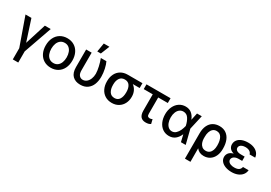

<svg xmlns="http://www.w3.org/2000/svg" viewBox="30 -1826 4366 3095"><g transform="rotate(30 2213.5 -278.5)"><path d="M131.8 -530.3 258.8 -139.6 381.8 -530.3H491.2L307.6 -8.8V199.2H206.1V-8.8L21.5 -530.3Z M552.7 -262.7Q552.7 -344.7 583.5 -406.7Q614.3 -468.8 670.4 -502.9Q726.6 -537.1 800.8 -537.1Q874.5 -537.1 930.7 -502.9Q986.8 -468.8 1017.3 -406.5Q1047.9 -344.2 1047.9 -262.7Q1047.9 -181.2 1017.3 -119.4Q986.8 -57.6 930.7 -23.4Q874.5 10.7 800.8 10.7Q726.6 10.7 670.4 -23.4Q614.3 -57.6 583.5 -119.4Q552.7 -181.2 552.7 -262.7ZM942.4 -262.7Q942.4 -314.9 926.5 -357.7Q910.6 -400.4 878.7 -425.8Q846.7 -451.2 800.8 -451.2Q753.9 -451.2 721.4 -425.8Q689 -400.4 673.1 -357.7Q657.2 -314.9 657.2 -262.7Q657.2 -210.4 673.1 -168.2Q689 -126 721.4 -101.1Q753.9 -76.2 800.8 -76.2Q847.2 -76.2 878.9 -101.1Q910.6 -126 926.5 -168.2Q942.4 -210.4 942.4 -262.7Z M1252.9 -530.3V-202.1Q1252.9 -138.2 1279.1 -108.6Q1305.2 -79.1 1344.7 -79.1Q1384.8 -79.1 1415.8 -104.7Q1446.8 -130.4 1464.1 -174.1Q1481.4 -217.8 1481.4 -269.5Q1480 -327.1 1463.9 -397.2Q1447.8 -467.3 1423.8 -530.3H1527.3Q1550.3 -485.4 1566.2 -411.9Q1582 -338.4 1582 -269.5Q1582 -191.4 1557.4 -128.4Q1532.7 -65.4 1480.2 -27.8Q1427.7 9.8 1348.6 9.8Q1256.3 9.8 1203.4 -43.2Q1150.4 -96.2 1150.4 -203.1V-530.3ZM1348.6 -755.9H1453.1L1387.7 -592.8H1321.3Z M1934.6 -513.7H2208V-423.8H2080.1Q2121.6 -393.6 2145.3 -346.2Q2168.9 -298.8 2168.9 -242.2V-232.4Q2168.9 -167 2141.1 -111.6Q2113.3 -56.2 2060.3 -23.2Q2007.3 9.8 1935.5 9.8Q1862.3 9.8 1808.3 -24.2Q1754.4 -58.1 1725.8 -117.4Q1697.3 -176.8 1697.3 -251V-262.7Q1697.3 -334.5 1725.6 -391.6Q1753.9 -448.7 1807.6 -481.2Q1861.3 -513.7 1934.6 -513.7ZM1935.5 -80.1Q1996.6 -80.1 2026.1 -127.9Q2055.7 -175.8 2055.7 -251V-262.7Q2055.7 -333.5 2025.9 -378.7Q1996.1 -423.8 1934.6 -423.8Q1872.1 -423.8 1841.3 -378.4Q1810.5 -333 1810.5 -262.7V-251Q1810.5 -175.3 1841.3 -127.7Q1872.1 -80.1 1935.5 -80.1Z M2721.7 -441.4H2543V-139.6Q2543 -103.5 2556.9 -92.3Q2570.8 -81.1 2593.8 -81.1Q2606 -81.1 2616.5 -84.5Q2627 -87.9 2638.7 -93.8L2658.2 -13.7Q2636.2 0 2615.5 4.9Q2594.7 9.8 2567.4 9.8Q2504.9 9.8 2473.1 -27.1Q2441.4 -64 2441.4 -142.6V-441.4H2273.4V-530.3H2721.7Z M2774.4 -265.6Q2774.4 -344.2 2804 -406.2Q2833.5 -468.3 2885.3 -502.7Q2937 -537.1 3002 -537.1Q3068.8 -537.1 3114 -500.7Q3159.2 -464.4 3184.6 -399.4H3186L3213.9 -530.3H3302.7L3242.7 -265.1L3309.6 0H3220.7L3189.9 -128.9H3188.5Q3161.6 -64.5 3115 -26.9Q3068.4 10.7 3000 10.7Q2933.6 10.7 2882.3 -24.2Q2831.1 -59.1 2802.7 -122.1Q2774.4 -185.1 2774.4 -265.6ZM3004.9 -78.1Q3047.9 -78.1 3079.1 -108.2Q3110.4 -138.2 3128.9 -179.9Q3147.5 -221.7 3157.2 -263.7L3157.7 -265.1L3157.2 -266.6Q3143.1 -337.9 3108.4 -393.1Q3073.7 -448.2 3009.8 -448.2Q2970.7 -448.2 2940.7 -425Q2910.6 -401.9 2894.3 -360.1Q2877.9 -318.4 2877.9 -264.6Q2877.9 -211.9 2893.8 -169.2Q2909.7 -126.5 2938.5 -102.3Q2967.3 -78.1 3004.9 -78.1Z M3632.8 -537.1Q3706.5 -537.1 3757.8 -501Q3809.1 -464.8 3834.7 -400.6Q3860.4 -336.4 3860.4 -252V-242.2Q3860.4 -168 3834.2 -110.8Q3808.1 -53.7 3759.8 -22Q3711.4 9.8 3646.5 9.8Q3601.6 9.8 3568.4 -6.3Q3535.2 -22.5 3510.7 -53.7L3511.7 197.3H3409.2V-274.4Q3409.2 -359.9 3437.5 -418.9Q3465.8 -478 3516.1 -507.6Q3566.4 -537.1 3632.8 -537.1ZM3509.8 -230Q3511.2 -193.4 3523.7 -159.2Q3536.1 -125 3563.5 -102.1Q3590.8 -79.1 3633.8 -79.1Q3675.3 -79.1 3702.4 -101.3Q3729.5 -123.5 3742.2 -160.2Q3754.9 -196.8 3754.9 -242.2V-252Q3754.9 -338.9 3724.1 -392.1Q3693.4 -445.3 3630.9 -445.3Q3589.4 -445.3 3562 -420.7Q3534.7 -396 3522 -356.4Q3509.3 -316.9 3509.8 -271.5Z M4049.3 -266.1Q3996.1 -280.8 3972.7 -312.3Q3949.2 -343.8 3949.2 -381.8Q3949.2 -430.2 3976.6 -465.3Q4003.9 -500.5 4052.7 -518.8Q4101.6 -537.1 4165 -537.1Q4226.1 -537.1 4273.2 -518.6Q4320.3 -500 4348.6 -465.3Q4377 -430.7 4381.8 -382.8H4277.3Q4270.5 -415 4240.2 -433.6Q4210 -452.1 4162.1 -452.1Q4128.9 -452.1 4104 -442.6Q4079.1 -433.1 4065.9 -416.5Q4052.7 -399.9 4052.7 -378.9Q4052.7 -347.7 4080.1 -330.1Q4107.4 -312.5 4159.2 -312.5H4226.6V-232.4H4159.2Q4126.5 -232.4 4100.3 -222.2Q4074.2 -211.9 4059.6 -193.4Q4044.9 -174.8 4044.9 -151.4Q4044.9 -129.9 4059.8 -112.8Q4074.7 -95.7 4102.3 -85.9Q4129.9 -76.2 4166 -76.2Q4220.2 -76.2 4249.3 -95.2Q4278.3 -114.3 4287.1 -154.3H4391.6Q4387.2 -104 4357.2 -66.9Q4327.1 -29.8 4277.6 -10Q4228 9.8 4166 9.8Q4101.6 9.8 4050.3 -9.3Q3999 -28.3 3969.7 -63.2Q3940.4 -98.1 3940.4 -143.6Q3940.4 -184.6 3966.1 -217.8Q3991.7 -251 4049.3 -266.1Z"/></g></svg>

Font: Pretendard Medium
Style: Regular
Weight: 500
Designer: Base glyphs from Inter by Rasmus Andersson; Hangeul glyphs from Noto Sans CJK(Source Han Sans) by Jang Soo-young and Kan
Foundry: Kil Hyung-jin
Version: Version 1.309